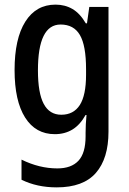

<svg xmlns="http://www.w3.org/2000/svg" viewBox="-20 -621 557 830"><path d="M220 -601Q261 -601 293.5 -582Q326 -563 351 -520H356L366 -591H449V-52Q449 64 394.5 126.5Q340 189 225 189Q140 189 73 156V69Q150 107 228 107Q288 107 319 74Q350 41 350 -32V-47Q350 -63 351 -84.5Q352 -106 354 -124H350Q326 -81 293 -61Q260 -41 217 -41Q134 -41 88.5 -113Q43 -185 43 -318Q43 -454 89.5 -527.5Q136 -601 220 -601ZM242 -515Q144 -515 144 -317Q144 -219 169 -172Q194 -125 245 -125Q298 -125 325 -167Q352 -209 352 -298V-322Q352 -424 325.5 -469.5Q299 -515 242 -515Z"/></svg>

Font: Noto Sans Tamil UI Condensed Medium
Style: Regular
Weight: 500
Width: 3
Designer: Jelle Bosma - Monotype Design Team
Foundry: Monotype Imaging Inc.
Version: Version 2.004; ttfautohint (v1.8.4.7-5d5b)